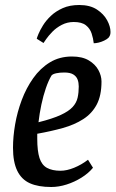

<svg xmlns="http://www.w3.org/2000/svg" viewBox="-20 -739 462 768"><path d="M297 -719Q340 -719 367.5 -701Q395 -683 408.5 -658Q422 -633 422 -611Q422 -603 420 -598Q418 -593 414 -588Q408 -582 396.5 -576.5Q385 -571 374 -568.5Q363 -566 355 -566Q353 -585 346.5 -605Q340 -625 323.5 -638Q307 -651 275 -651Q249 -651 227 -639.5Q205 -628 189.5 -612Q174 -596 165 -583Q156 -570 154 -567L127 -584Q128 -589 134 -603.5Q140 -618 152 -637.5Q164 -657 183.5 -675.5Q203 -694 231 -706.5Q259 -719 297 -719ZM185 9Q133 9 99.5 -6Q66 -21 49 -56Q32 -91 32 -148Q32 -192 40.5 -241.5Q49 -291 67 -339Q85 -387 113 -426.5Q141 -466 179.5 -489.5Q218 -513 268 -513Q309 -513 335 -497.5Q361 -482 373.5 -459Q386 -436 386 -413Q386 -357 367 -321Q348 -285 313 -262.5Q278 -240 231.5 -227Q185 -214 129 -204V-184Q129 -135 138 -107Q147 -79 168 -67.5Q189 -56 222 -56Q247 -56 276.5 -68Q306 -80 332 -100L352 -68Q334 -46 306 -28.5Q278 -11 246.5 -1Q215 9 185 9ZM134 -250Q190 -264 222.5 -279Q255 -294 270.5 -311Q286 -328 290.5 -348.5Q295 -369 295 -393Q295 -408 290.5 -420.5Q286 -433 273.5 -441Q261 -449 237 -449Q219 -449 205 -446Q191 -443 186 -437Q174 -417 163.5 -386.5Q153 -356 145.5 -320.5Q138 -285 134 -250Z"/></svg>

Font: Faustina Light Medium
Style: Italic
Weight: 500
Italic angle: -8°
Version: Version 1.200